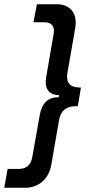

<svg xmlns="http://www.w3.org/2000/svg" viewBox="-59 -739 421 906"><path d="M209 -719H115L99 -634H150C184 -634 201 -615 194 -578L159 -376C150 -324 168 -291 220 -290L218 -280C165 -281 138 -249 129 -198L93 4C86 40 65 58 30 58H-23L-39 147H60C122 147 171 107 183 39L220 -174C228 -217 254 -238 300 -238H308L323 -326H318C272 -326 251 -349 259 -394L296 -607C308 -675 273 -719 209 -719Z"/></svg>

Font: Fixel Text 20240404 Medium
Style: Italic
Weight: 500
Width: 4
Italic angle: -10°
Designer: AlfaBravo + MacPaw
Foundry: Kyrylo Tkachov, Marchela Mozhyna, Serhii Makarenko, Maria Weinstein, Zakhar Kryvoshyya
Version: Version 1.211;Glyphs 3.2 (3225)